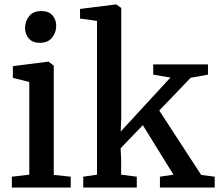

<svg xmlns="http://www.w3.org/2000/svg" viewBox="-20 -839 983 859"><path d="M33 0V-48.5L111 -57.5V-472.5L37.5 -490.5V-543L194 -563H197.5L220.5 -545.5V-56.5L296.5 -48.5V0ZM157.5 -647.5Q125.5 -647.5 108.8 -667Q92 -686.5 92 -714Q92 -743.5 110.2 -766.5Q128.5 -789.5 165 -789.5H166Q198 -789.5 214.8 -770.2Q231.5 -751 231.5 -724Q231.5 -694 213.2 -670.8Q195 -647.5 158.5 -647.5Z M352.5 0V-48.5L414 -57.5V-745.5L338 -756V-799L497.5 -819H500.5L522.5 -803.5V-311L520 -250.5L742.5 -492L665.5 -505V-551H910.5V-505L833 -491L692.5 -344.5L880 -56.5L940.5 -48.5V0H695.5V-48.5L756 -57.5L619 -279L519.5 -175.5L522 -130V-57.5L592 -48.5V0Z"/></svg>

Font: Merriweather 28pt Medium
Style: Regular
Weight: 500
Version: Version 2.100